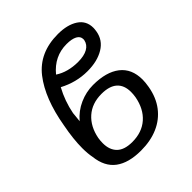

<svg xmlns="http://www.w3.org/2000/svg" viewBox="-201 -857 1003 1003"><g transform="rotate(-45 300.0 -356.0)"><path d="M62.5 -143.5Q56.5 -173 56.5 -213.5Q56.5 -279.5 73 -365Q102 -534.5 176.2 -629.8Q250.5 -725 388 -725Q457.5 -725 500 -697.2Q542.5 -669.5 542.5 -617Q542.5 -607 540 -592Q531 -537 482.2 -507.5Q433.5 -478 360 -478Q277.5 -478 202.5 -518Q166.5 -452 152 -377Q151 -370.5 150 -355.5Q148 -333.5 146.5 -322.5Q181.5 -364 230 -385.5Q278.5 -407 329.5 -407Q426.5 -407 479.8 -365.5Q533 -324 533 -244Q533 -223 528 -194Q516.5 -127.5 481.2 -81.2Q446 -35 391 -11Q336 13 265 13Q174 13 122.8 -25Q71.5 -63 62.5 -143.5ZM441.5 -205Q444.5 -224 444.5 -240.5Q444.5 -291 415.2 -317Q386 -343 328 -343Q258 -343 212.5 -302.8Q167 -262.5 153.5 -192Q150.5 -173.5 150.5 -156Q150.5 -106 178.5 -78.5Q206.5 -51 264.5 -51Q336 -51 382 -91.5Q428 -132 441.5 -205ZM463 -605Q463.5 -607.5 463.5 -612Q463.5 -633.5 442.2 -644.8Q421 -656 383 -656Q292.5 -656 231.5 -582Q257.5 -564.5 290.2 -555.8Q323 -547 359.5 -547Q404.5 -547 431 -562Q457.5 -577 463 -605Z"/></g></svg>

Font: JuliaMono Italic
Style: Regular
Weight: 400
Italic angle: -9°
Monospace: yes
Designer: cormullion
Foundry: corm
Version: Version 0.049; ttfautohint (v1.8.4)